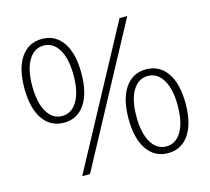

<svg xmlns="http://www.w3.org/2000/svg" viewBox="-99 -788 1003 917"><g transform="rotate(-15 402.5 -329.5)"><path d="M40 -464.8Q40 -563 77.6 -616.9Q115.2 -670.9 181.2 -670.9Q247.1 -670.9 284.4 -616.9Q321.8 -563 321.8 -464.8Q321.8 -365.2 284.4 -311Q247.1 -256.8 181.2 -256.8Q115.2 -256.8 77.6 -311.3Q40 -365.7 40 -464.8ZM79.1 -464.8Q79.1 -382.3 106.7 -336.2Q134.3 -290 181.2 -290Q228 -290 255.6 -336.2Q283.2 -382.3 283.2 -464.8Q283.2 -546.9 255.6 -592.5Q228 -638.2 181.2 -638.2Q134.3 -638.2 106.7 -592.5Q79.1 -546.9 79.1 -464.8ZM198.2 12.2 565.9 -670.9H604L236.8 12.2ZM482.9 -195.8Q482.9 -293.9 520.5 -347.9Q558.1 -401.9 624 -401.9Q689.9 -401.9 727.5 -347.9Q765.1 -293.9 765.1 -195.8Q765.1 -96.7 727.5 -42.2Q689.9 12.2 624 12.2Q558.1 12.2 520.5 -42.2Q482.9 -96.7 482.9 -195.8ZM522 -195.8Q522 -113.3 549.6 -67.1Q577.1 -21 624 -21Q670.9 -21 698.5 -67.1Q726.1 -113.3 726.1 -195.8Q726.1 -277.8 698.5 -323.5Q670.9 -369.1 624 -369.1Q577.1 -369.1 549.6 -323.5Q522 -277.8 522 -195.8Z"/></g></svg>

Font: Source Sans Pro Light
Style: Regular
Weight: 300
Designer: Paul D. Hunt
Foundry: Adobe Systems Incorporated
Version: Version 2.020;PS 2.0;hotconv 1.0.86;makeotf.lib2.5.63406